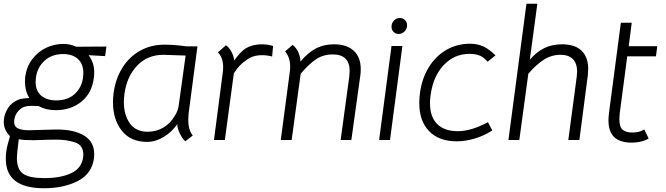

<svg xmlns="http://www.w3.org/2000/svg" viewBox="-32 -746 3550 1023"><path d="M-1 101Q-1 78 1 65Q3 47 7.5 29.5Q12 12 14 5Q18 -6 21 -21Q7 -34 -2.5 -53.5Q-12 -73 -12 -96Q-12 -107 -11 -112Q-8 -139 9.5 -168.5Q27 -198 64 -214Q76 -219 90.5 -221Q105 -223 124 -224Q101 -261 101 -311Q101 -327 102 -335Q109 -389 139 -429.5Q169 -470 213 -491Q257 -512 306 -512Q342 -512 374 -497L535 -498L528 -447L440 -452Q470 -413 470 -361Q470 -341 468 -331Q458 -250 402 -204.5Q346 -159 265 -159Q212 -159 174 -181L136 -182Q112 -182 103 -178Q85 -175 66.5 -155.5Q48 -136 44 -107Q40 -76 60 -64Q80 -52 122 -52L192 -54L271 -56Q364 -56 417 -23Q470 10 470 75Q470 89 469 96Q458 180 382.5 218.5Q307 257 202 257Q-1 257 -1 101ZM412 -357Q412 -405 383.5 -431.5Q355 -458 304 -458Q239 -458 198.5 -416Q158 -374 158 -308Q158 -261 188 -236Q218 -211 268 -211Q335 -211 373.5 -252.5Q412 -294 412 -357ZM411 92Q412 87 412 79Q412 27 367.5 12.5Q323 -2 269 -2Q223 -2 185 0L143 1Q94 1 68 -4L60 64Q58 86 58 95Q58 157 91.5 180Q125 203 203 203Q291 203 347 177Q403 151 411 92Z M570 -201Q570 -225 573 -249Q583 -325 619.5 -384Q656 -443 714 -475.5Q772 -508 844 -508Q898 -508 961 -499H1020L973 -142Q971 -118 971 -107Q971 -54 995 -24L955 7Q937 -10 924 -39.5Q911 -69 913 -85Q884 -43 840.5 -16.5Q797 10 752 10Q664 10 617 -49.5Q570 -109 570 -201ZM898 -127Q918 -156 921 -190L957 -450L897 -452L839 -454Q753 -454 698 -395.5Q643 -337 631 -245Q628 -223 628 -202Q628 -133 660 -88.5Q692 -44 755 -44Q801 -44 838.5 -66.5Q876 -89 898 -127Z M1423 -501 1418 -445Q1391 -452 1364 -452Q1313 -452 1280 -425Q1243 -402 1214 -355L1166 0H1108L1154 -352Q1157 -372 1157 -388Q1157 -439 1129 -467L1172 -505Q1188 -494 1200.5 -471.5Q1213 -449 1216 -424Q1250 -471 1278 -489Q1315 -510 1364 -510Q1394 -510 1423 -501Z M1514 -391Q1514 -441 1487 -472L1527 -507Q1547 -491 1557.5 -467.5Q1568 -444 1569 -418Q1608 -465 1650.5 -487.5Q1693 -510 1748 -510Q1815 -510 1852.5 -476Q1890 -442 1890 -378Q1890 -357 1888 -345L1840 0H1783L1829 -338Q1831 -360 1831 -368Q1831 -456 1741 -456Q1691 -456 1653 -431Q1615 -406 1570 -353L1522 0H1464L1511 -355Q1514 -373 1514 -391Z M2054 -501H2112L2046 0H1988ZM2054 -603Q2054 -623 2067 -636.5Q2080 -650 2098 -650Q2115 -650 2126 -639Q2137 -628 2137 -611Q2137 -592 2123.5 -578.5Q2110 -565 2092 -565Q2076 -565 2065 -576Q2054 -587 2054 -603Z M2202 -196Q2202 -221 2205 -246Q2215 -326 2252 -386.5Q2289 -447 2346 -480Q2403 -513 2472 -513Q2512 -513 2543.5 -498.5Q2575 -484 2608 -451L2566 -417Q2547 -440 2525 -449.5Q2503 -459 2470 -459Q2388 -459 2331.5 -398.5Q2275 -338 2262 -237Q2259 -216 2259 -196Q2259 -124 2297 -85.5Q2335 -47 2408 -47Q2478 -47 2568 -95L2591 -51Q2548 -23 2498 -8Q2448 7 2401 7Q2307 7 2254.5 -47Q2202 -101 2202 -196Z M2831 -726 2791 -428Q2827 -470 2868.5 -490Q2910 -510 2962 -510Q3032 -510 3067 -475.5Q3102 -441 3102 -378Q3102 -369 3100 -345L3055 0H2996L3041 -338Q3043 -356 3043 -364Q3043 -407 3021 -430.5Q2999 -454 2954 -454Q2907 -454 2866.5 -428.5Q2826 -403 2783 -353L2735 0H2677L2773 -726Z M3210 -105Q3210 -124 3213 -146L3276 -625H3334L3318 -500H3470L3463 -446H3310L3270 -142Q3268 -120 3268 -113Q3268 -68 3286.5 -54Q3305 -40 3334 -40Q3354 -40 3368.5 -43Q3383 -46 3401 -56L3424 -8Q3387 14 3333 14Q3272 14 3241 -15Q3210 -44 3210 -105Z"/></svg>

Font: Bellota Text
Style: Italic
Weight: 400
Italic angle: -7.5°
Designer: Kemie Guaida
Foundry: Kemie Guaida
Version: Version 4.001